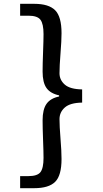

<svg xmlns="http://www.w3.org/2000/svg" viewBox="-20 -818 540 1010"><path d="M85.9 171.9V108.4H129.9Q176.8 108.4 192.9 87.4Q209 66.4 209 12.7Q209 -18.6 206.5 -82.5Q204.1 -146.5 204.1 -185.5Q204.1 -242.2 224.6 -271.5Q245.1 -300.8 291 -310.5V-316.4Q245.1 -326.2 224.6 -355Q204.1 -383.8 204.1 -441.4Q204.1 -479.5 206.5 -543Q209 -606.4 209 -638.7Q209 -692.4 192.9 -713.9Q176.8 -735.4 129.9 -735.4H85.9V-797.9H160.2Q236.3 -797.9 270 -764.2Q303.7 -730.5 303.7 -643.6Q303.7 -603.5 298.3 -537.1Q293 -470.7 293 -432.6Q293 -397.5 320.8 -373Q348.6 -348.6 412.1 -347.7V-278.3Q348.6 -277.3 320.8 -252.4Q293 -227.5 293 -191.4Q293 -154.3 298.3 -88.4Q303.7 -22.5 303.7 18.6Q303.7 105.5 270 138.7Q236.3 171.9 160.2 171.9Z"/></svg>

Font: Gen Shin Gothic Monospace Medium
Style: Regular
Weight: 500
Designer: [Source Han Sans]
Ryoko NISHIZUKA  (kana & ideographs); Paul D. Hunt (Latin, Greek & Cyrillic); Wenlong ZHANG  (bopomofo
Version: Version 1.002.20150607